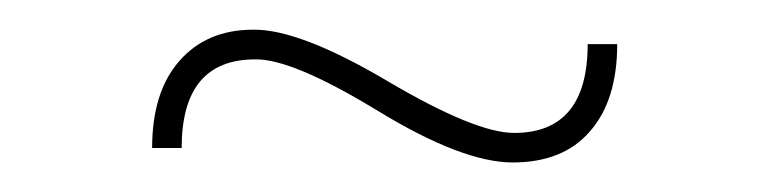

<svg xmlns="http://www.w3.org/2000/svg" viewBox="-20 -380 520 130"><path d="M83 -279.8Q83 -317.9 101.6 -338.9Q120.1 -359.9 151.4 -359.9Q182.6 -360.4 242.2 -325.2Q301.8 -290 328.1 -290Q377.9 -290 377.9 -350.1H397.9Q397.9 -312 379.4 -291Q361.3 -270 327.1 -270Q293 -270 235.4 -305.2Q177.7 -340.3 152.8 -339.8Q103 -339.8 103 -279.8Z"/></svg>

Font: Montserrat-Hairline
Style: Regular
Weight: 250
Designer: Julieta Ulanovsky
Foundry: Julieta Ulanovsky
Version: Version 1.000;PS 002.000;hotconv 1.0.70;makeotf.lib2.5.58329